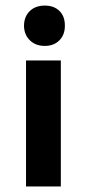

<svg xmlns="http://www.w3.org/2000/svg" viewBox="-20 -507 320 695"><path d="M74.2 -288.1H200.2V168H74.2ZM214.8 -413.1Q214.8 -380.9 194.8 -360.8Q174.8 -340.8 142.1 -340.8Q109.9 -340.8 89.4 -359.9Q68.8 -378.9 66.9 -410.2V-413.1Q66.9 -446.3 87.4 -466.6Q107.9 -486.8 142.1 -486.8Q175.3 -486.8 195.1 -467.5Q214.8 -448.2 214.8 -415Q214.8 -414.1 214.8 -413.1Z"/></svg>

Font: Tajawal
Style: Bold
Weight: 700
Designer: Boutros Fonts
Foundry: Created by Boutros International 2017
Version: Version 1.700